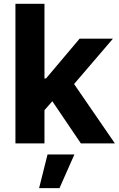

<svg xmlns="http://www.w3.org/2000/svg" viewBox="-20 -747 622 1000"><path d="M60.4 -727.3V0H211.6V-173.3L252.5 -219.8L401.3 0H578.5L365.8 -309.3L568.2 -545.5H394.5L219.8 -338.4H211.6V-727.3ZM289.8 233 367.5 57.5H227.6L183.6 233Z"/></svg>

Font: Inter-Hewn
Style: Bold
Weight: 700
Designer: Rasmus Andersson
Foundry: rsms
Version: Version 3.012;git-f93a4a705